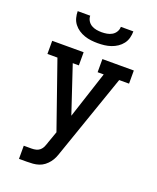

<svg xmlns="http://www.w3.org/2000/svg" viewBox="-171 -1054 942 1154"><g transform="rotate(20 300.0 -477.5)"><path d="M94 0V-84H144Q159 -84 173 -87.5Q187 -91 197.5 -100.5Q208 -110 214 -123.5Q220 -137 224 -150V-151L251 -227L103 -651H39V-735H240V-651H201L301 -351L399 -651H360V-735H561V-651H498L315 -124Q309 -105 301.5 -87.5Q294 -70 282 -54.5Q270 -39 254.5 -27Q239 -15 220.5 -9Q202 -3 183 -1.5Q164 0 144 0ZM300 -815Q279 -815 257.5 -817.5Q236 -820 215.5 -827Q195 -834 177 -846Q159 -858 146 -875Q133 -892 127.5 -913Q122 -934 122 -955H202Q202 -938 211 -923Q220 -908 234.5 -899.5Q249 -891 266 -888Q283 -885 300 -885Q317 -885 334 -888Q351 -891 365.5 -899.5Q380 -908 389 -923Q398 -938 398 -955H478Q478 -934 472.5 -913Q467 -892 454 -875Q441 -858 423 -846Q405 -834 384.5 -827Q364 -820 342.5 -817.5Q321 -815 300 -815Z"/></g></svg>

Font: Iosevka Etoile Medium
Style: Regular
Weight: 500
Designer: Belleve Invis
Foundry: Belleve Invis
Version: Version 22.1.2; ttfautohint (v1.8.4)